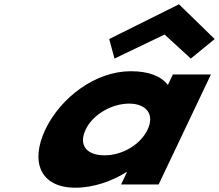

<svg xmlns="http://www.w3.org/2000/svg" viewBox="-20 -860 1021 895"><path d="M489 -678 513.7 -587 747.2 -699 869.5 -587 980.7 -678 814.3 -840ZM191.3 -256C262.6 -406 425.6 -528 589.7 -528C673.2 -528 731.2 -505 762.6 -464L785.9 -513H963.3L719.4 0H544.4L572 -58H569.5C503.6 -16 416.3 15 331.6 15C167.5 15 120 -106 191.3 -256ZM379.3 -256C346 -186 380.4 -136 467.5 -136C551 -136 634.8 -186 668.1 -256C701.9 -327 661.9 -377 582.1 -377C501 -377 413.1 -327 379.3 -256Z"/></svg>

Font: Hussar
Style: BdSuprExtOblFive
Weight: 700
Foundry: Cannot Into Space Fonts
Version: Version 2.00